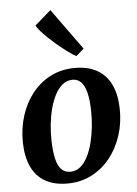

<svg xmlns="http://www.w3.org/2000/svg" viewBox="-59 -917 697 975"><g transform="rotate(-5 289.5 -429.5)"><path d="M333.3 -568.7Q400.1 -568.7 446.1 -542.7Q492.2 -516.6 516.6 -466.2Q541 -415.7 542.4 -342.7Q544.1 -271.7 523.5 -207.6Q502.9 -143.5 463.5 -93.9Q424 -44.3 368.5 -15.8Q313 12.8 244.5 12.8Q178 12.8 132.3 -13.3Q86.5 -39.4 62.8 -89.8Q39.2 -140.2 37.4 -212.6Q36 -284.5 56 -348.8Q76 -413.1 114.9 -462.5Q153.8 -512 209.2 -540.3Q264.5 -568.7 333.3 -568.7ZM316.6 -510Q287.4 -510 265.1 -491.8Q242.8 -473.6 226.8 -442.8Q210.7 -411.9 200.6 -373.3Q190.6 -334.8 186.3 -293.5Q182 -252.3 183 -213.3Q184.4 -155.7 193.2 -118.4Q201.9 -81.2 219.7 -63.3Q237.4 -45.5 265 -45.5Q293.8 -45.5 315.8 -63.6Q337.8 -81.8 353.4 -112.5Q369.1 -143.2 378.9 -181.8Q388.7 -220.5 393.1 -262.2Q397.5 -303.8 396.8 -343.3Q395.7 -401.3 386.3 -438Q376.9 -474.7 359.7 -492.3Q342.4 -510 316.6 -510ZM346.4 -627.9Q331.2 -635.6 303.6 -655.9Q275.9 -676.2 245.1 -702.6Q214.4 -729 189 -755.1Q163.6 -781.3 152.8 -800.4L235 -872.2L386.2 -662.7Z"/></g></svg>

Font: Merriweather 7pt Light
Style: Italic
Weight: 300
Italic angle: -7.8°
Designer: Eben Sorkin
Foundry: Eben Sorkin
Version: Version 2.200;gftools[0.9.31]